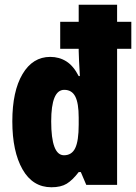

<svg xmlns="http://www.w3.org/2000/svg" viewBox="-20 -780 574 810"><path d="M197 10Q118 10 75 -65.5Q32 -141 32 -268Q32 -395 75 -467.5Q118 -540 192 -540Q230 -540 260 -521Q290 -502 312 -459H317Q315 -497 313.5 -523Q312 -549 312 -565V-574H234V-688H312V-760H474V-688H534V-574H474V0H344L321 -54H312Q286 -20 261.5 -5Q237 10 197 10ZM250 -125Q283 -125 297.5 -155.5Q312 -186 312 -254V-284Q312 -345 297.5 -373Q283 -401 251 -401Q196 -401 196 -268Q196 -125 250 -125Z"/></svg>

Font: Noto Sans Gurmukhi ExtraCondensed Black
Style: Regular
Weight: 900
Width: 2
Designer: Jelle Bosma - Monotype Design Team
Foundry: Monotype Imaging Inc.
Version: Version 2.004; ttfautohint (v1.8.4.7-5d5b)